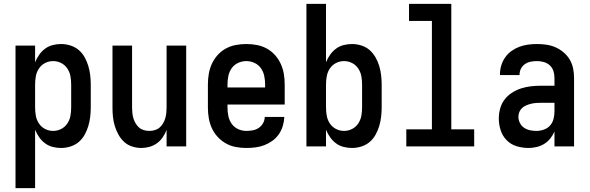

<svg xmlns="http://www.w3.org/2000/svg" viewBox="-20 -755 3040 990"><path d="M60 215V-520H161V-434Q169 -454 182 -472.5Q195 -491 212.5 -504Q230 -517 251.5 -522.5Q273 -528 295 -528Q319 -528 343 -520.5Q367 -513 385.5 -497.5Q404 -482 416 -460.5Q428 -439 435 -416Q442 -393 445 -368.5Q448 -344 448 -320V-200Q448 -176 445 -151.5Q442 -127 435 -104Q428 -81 416 -59.5Q404 -38 385.5 -22.5Q367 -7 343 0.5Q319 8 295 8Q273 8 251.5 2.5Q230 -3 212.5 -16Q195 -29 182 -47.5Q169 -66 161 -86V215ZM254 -80Q276 -80 295.5 -90Q315 -100 327 -118Q339 -136 343 -157Q347 -178 347 -200V-320Q347 -342 343 -363Q339 -384 327 -402Q315 -420 295.5 -430Q276 -440 254 -440Q232 -440 212.5 -430Q193 -420 181 -402Q169 -384 165 -363Q161 -342 161 -320V-200Q161 -178 165 -157Q169 -136 181 -118Q193 -100 212.5 -90Q232 -80 254 -80Z M709 8Q685 8 661.5 0.5Q638 -7 620.5 -23Q603 -39 591 -60.5Q579 -82 572 -105Q565 -128 562.5 -152Q560 -176 560 -200V-520H661V-200Q661 -186 662.5 -172Q664 -158 668 -144.5Q672 -131 679.5 -118.5Q687 -106 697.5 -97Q708 -88 722 -84Q736 -80 750 -80Q764 -80 778 -84Q792 -88 802.5 -97Q813 -106 820.5 -118.5Q828 -131 832 -144.5Q836 -158 837.5 -172Q839 -186 839 -200V-520H940V0H839V-85Q831 -65 819 -47Q807 -29 789.5 -16.5Q772 -4 751 2Q730 8 709 8Z M1250 8Q1223 8 1196 3Q1169 -2 1145 -15.5Q1121 -29 1102.5 -49Q1084 -69 1072.5 -94Q1061 -119 1056.5 -146Q1052 -173 1052 -200V-320Q1052 -347 1056.5 -374Q1061 -401 1072.5 -426Q1084 -451 1102.5 -471.5Q1121 -492 1145 -505Q1169 -518 1196 -523Q1223 -528 1250 -528Q1277 -528 1304 -523Q1331 -518 1355 -505Q1379 -492 1397.5 -471.5Q1416 -451 1427.5 -426Q1439 -401 1443.5 -374Q1448 -347 1448 -320V-216H1153V-200Q1153 -178 1157.5 -156.5Q1162 -135 1174.5 -117Q1187 -99 1207.5 -89.5Q1228 -80 1250 -80Q1266 -80 1283 -83Q1300 -86 1314 -95.5Q1328 -105 1336.5 -120Q1345 -135 1345 -152H1446Q1445 -128 1438 -105Q1431 -82 1417.5 -62.5Q1404 -43 1384.5 -29Q1365 -15 1343 -6.5Q1321 2 1297 5Q1273 8 1250 8ZM1347 -304V-320Q1347 -342 1342.5 -363.5Q1338 -385 1325.5 -403Q1313 -421 1292.5 -430.5Q1272 -440 1250 -440Q1228 -440 1207.5 -430.5Q1187 -421 1174.5 -403Q1162 -385 1157.5 -363.5Q1153 -342 1153 -320V-304Z M1795 8Q1773 8 1751.5 2.5Q1730 -3 1712.5 -16Q1695 -29 1682 -47.5Q1669 -66 1661 -86V0H1560V-735H1661V-434Q1669 -454 1682 -472.5Q1695 -491 1712.5 -504Q1730 -517 1751.5 -522.5Q1773 -528 1795 -528Q1819 -528 1843 -520.5Q1867 -513 1885 -497.5Q1903 -482 1915.5 -460.5Q1928 -439 1935 -416Q1942 -393 1945 -368.5Q1948 -344 1948 -320V-200Q1948 -176 1945 -151.5Q1942 -127 1935 -104Q1928 -81 1916 -59.5Q1904 -38 1885.5 -22.5Q1867 -7 1843 0.5Q1819 8 1795 8ZM1754 -80Q1776 -80 1795.5 -90Q1815 -100 1827 -118Q1839 -136 1843 -157Q1847 -178 1847 -200V-320Q1847 -342 1843 -363Q1839 -384 1827 -402Q1815 -420 1795.5 -430Q1776 -440 1754 -440Q1732 -440 1712.5 -430Q1693 -420 1681 -402Q1669 -384 1665 -363Q1661 -342 1661 -320V-200Q1661 -178 1665 -157Q1669 -136 1681 -118Q1693 -100 1712.5 -90Q1732 -80 1754 -80Z M2075 0V-88H2207V-647H2089V-735H2307V-88H2425V0Z M2705 8Q2674 8 2644 -1Q2614 -10 2592.5 -32Q2571 -54 2561.5 -83.5Q2552 -113 2552 -144Q2552 -170 2559 -195.5Q2566 -221 2581.5 -241.5Q2597 -262 2619.5 -276.5Q2642 -291 2666.5 -299Q2691 -307 2717 -310Q2743 -313 2769 -313H2839V-354Q2839 -372 2833.5 -389Q2828 -406 2815 -418Q2802 -430 2784.5 -435Q2767 -440 2749 -440Q2733 -440 2717 -437Q2701 -434 2687.5 -425Q2674 -416 2666.5 -401.5Q2659 -387 2659 -371V-368H2558V-373Q2558 -396 2565 -418.5Q2572 -441 2585.5 -460Q2599 -479 2618 -492.5Q2637 -506 2658.5 -514Q2680 -522 2703 -525Q2726 -528 2749 -528Q2773 -528 2797.5 -524.5Q2822 -521 2844.5 -511Q2867 -501 2886 -485Q2905 -469 2917.5 -448Q2930 -427 2935 -402.5Q2940 -378 2940 -354V0H2839V-77Q2831 -58 2817.5 -41Q2804 -24 2786 -13Q2768 -2 2747 3Q2726 8 2705 8ZM2746 -80Q2765 -80 2784 -86.5Q2803 -93 2816 -107.5Q2829 -122 2834 -141.5Q2839 -161 2839 -180V-225H2769Q2756 -225 2743.5 -224Q2731 -223 2718.5 -220Q2706 -217 2694 -212Q2682 -207 2672.5 -198.5Q2663 -190 2658 -178Q2653 -166 2653 -153Q2653 -137 2660.5 -121.5Q2668 -106 2682 -96.5Q2696 -87 2712.5 -83.5Q2729 -80 2746 -80Z"/></svg>

Font: Iosevka Term Semibold
Style: Regular
Weight: 600
Monospace: yes
Designer: Belleve Invis
Foundry: Belleve Invis
Version: Version 31.4.0